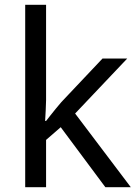

<svg xmlns="http://www.w3.org/2000/svg" viewBox="-20 -780 574 800"><path d="M172 -363Q172 -347 170.5 -321Q169 -295 168 -276H172Q178 -284 190 -299Q202 -314 214.5 -329.5Q227 -345 236 -355L407 -536H510L293 -307L525 0H419L233 -250L172 -197V0H85V-760H172Z"/></svg>

Font: umalayalam05
Style: Book
Weight: 400
Designer: Jelle Bosma - Monotype Design Team
Foundry: Monotype Imaging Inc.
Version: Version 2.003